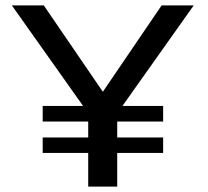

<svg xmlns="http://www.w3.org/2000/svg" viewBox="-20 -695 776 715"><path d="M139 -242.5H587.5V-300.5H139ZM139 -125.5H587.5V-183H139ZM308.5 0H416.5V-273L701.5 -675H582L363.5 -354H362.5L143 -675H24L308.5 -273.5Z"/></svg>

Font: Anybody SemiExpanded
Style: Regular
Weight: 400
Width: 6
Designer: Tyler Finck
Foundry: Etcetera Type Company
Version: Version 1.113;gftools[0.9.25]